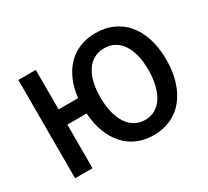

<svg xmlns="http://www.w3.org/2000/svg" viewBox="-135 -880 1198 1106"><g transform="rotate(-30 464.5 -327.0)"><path d="M602 12Q543 12 494.5 -8.5Q446 -29 410.5 -68Q375 -107 353.5 -163Q332 -219 327 -290H199V0H83V-654H199V-391H329Q336 -456 358.5 -507Q381 -558 416 -593.5Q451 -629 498 -647.5Q545 -666 602 -666Q665 -666 716.5 -643Q768 -620 804 -577Q840 -534 860 -471.5Q880 -409 880 -330Q880 -250 860 -187Q840 -124 804 -79.5Q768 -35 716.5 -11.5Q665 12 602 12ZM602 -89Q639 -89 669 -106Q699 -123 719 -154.5Q739 -186 750 -230.5Q761 -275 761 -330Q761 -440 719 -502.5Q677 -565 602 -565Q526 -565 484 -502.5Q442 -440 442 -330Q442 -275 453 -230.5Q464 -186 484.5 -154.5Q505 -123 534.5 -106Q564 -89 602 -89Z"/></g></svg>

Font: TT Toshiba Sans Medium
Style: Regular
Weight: 500
Designer: Paul D. Hunt
Foundry: Toshiba Corporation
Version: Version 2.020;PS 2.000;hotconv 1.0.86;makeotf.lib2.5.63406